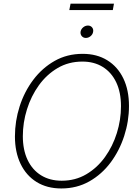

<svg xmlns="http://www.w3.org/2000/svg" viewBox="-20 -1037 767 1067"><path d="M320.8 10.3Q241.2 10.3 183.3 -25.6Q125.5 -61.5 94.2 -126.7Q63 -191.9 63 -278.8Q63 -364.3 89.1 -445.8Q115.2 -527.3 164.8 -593.3Q214.4 -659.2 283.7 -698.5Q353 -737.8 439.5 -737.8Q518.6 -737.8 576.4 -701.9Q634.3 -666 665.5 -601.1Q696.8 -536.1 696.8 -448.2Q696.8 -363.8 670.4 -282Q644 -200.2 595 -134.3Q545.9 -68.4 476.6 -29.1Q407.2 10.3 320.8 10.3ZM322.8 -32.7Q398.9 -32.7 459.7 -68.6Q520.5 -104.5 563.5 -164.3Q606.4 -224.1 629.4 -297.6Q652.3 -371.1 652.3 -446.8Q652.3 -523.9 626 -579.3Q599.6 -634.8 551.5 -664.8Q503.4 -694.8 438 -694.8Q361.3 -694.8 300.3 -658.9Q239.3 -623 196 -563Q152.8 -502.9 129.9 -429.4Q106.9 -356 106.9 -280.3Q106.9 -204.1 133.3 -148.4Q159.7 -92.8 208.3 -62.7Q256.8 -32.7 322.8 -32.7ZM457 -826.2Q442.9 -826.2 434.3 -836.4Q425.8 -846.7 427.7 -860.8Q430.2 -875 442.1 -885Q454.1 -895 468.8 -895Q482.9 -895 491.5 -885Q500 -875 497.6 -860.8Q495.6 -846.2 483.6 -836.2Q471.7 -826.2 457 -826.2ZM613.3 -1016.6 606.9 -981H365.2L372.1 -1016.6Z"/></svg>

Font: Inter 24pt ExtraLight
Style: Italic
Weight: 250
Italic angle: -9.3988°
Version: Version 4.001;git-66647c0bb